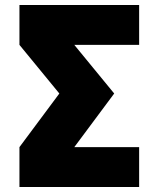

<svg xmlns="http://www.w3.org/2000/svg" viewBox="-20 -750 636 770"><path d="M438 -375 278 -160H538V0H58V-160L218 -375L58 -570V-730H538V-570H278Z"/></svg>

Font: M PLUS 1p Black
Style: Regular
Weight: 900
Version: Version 1.061